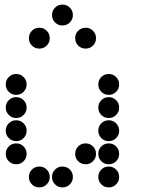

<svg xmlns="http://www.w3.org/2000/svg" viewBox="-20 -815 640 830"><path d="M249 -795Q231 -795 218 -782Q205 -769 205 -751V-749Q205 -731 218 -718Q231 -705 249 -705H251Q269 -705 282 -718Q295 -731 295 -749V-751Q295 -769 282 -782Q269 -795 251 -795ZM149 -695Q131 -695 118 -682Q105 -669 105 -651V-649Q105 -631 118 -618Q131 -605 149 -605H151Q169 -605 182 -618Q195 -631 195 -649V-651Q195 -669 182 -682Q169 -695 151 -695ZM349 -695Q331 -695 318 -682Q305 -669 305 -651V-649Q305 -631 318 -618Q331 -605 349 -605H351Q369 -605 382 -618Q395 -631 395 -649V-651Q395 -669 382 -682Q369 -695 351 -695ZM49 -495Q31 -495 18 -482Q5 -469 5 -451V-449Q5 -431 18 -418Q31 -405 49 -405H51Q69 -405 82 -418Q95 -431 95 -449V-451Q95 -469 82 -482Q69 -495 51 -495ZM449 -495Q431 -495 418 -482Q405 -469 405 -451V-449Q405 -431 418 -418Q431 -405 449 -405H451Q469 -405 482 -418Q495 -431 495 -449V-451Q495 -469 482 -482Q469 -495 451 -495ZM49 -395Q31 -395 18 -382Q5 -369 5 -351V-349Q5 -331 18 -318Q31 -305 49 -305H51Q69 -305 82 -318Q95 -331 95 -349V-351Q95 -369 82 -382Q69 -395 51 -395ZM449 -395Q431 -395 418 -382Q405 -369 405 -351V-349Q405 -331 418 -318Q431 -305 449 -305H451Q469 -305 482 -318Q495 -331 495 -349V-351Q495 -369 482 -382Q469 -395 451 -395ZM49 -295Q31 -295 18 -282Q5 -269 5 -251V-249Q5 -231 18 -218Q31 -205 49 -205H51Q69 -205 82 -218Q95 -231 95 -249V-251Q95 -269 82 -282Q69 -295 51 -295ZM449 -295Q431 -295 418 -282Q405 -269 405 -251V-249Q405 -231 418 -218Q431 -205 449 -205H451Q469 -205 482 -218Q495 -231 495 -249V-251Q495 -269 482 -282Q469 -295 451 -295ZM49 -195Q31 -195 18 -182Q5 -169 5 -151V-149Q5 -131 18 -118Q31 -105 49 -105H51Q69 -105 82 -118Q95 -131 95 -149V-151Q95 -169 82 -182Q69 -195 51 -195ZM349 -195Q331 -195 318 -182Q305 -169 305 -151V-149Q305 -131 318 -118Q331 -105 349 -105H351Q369 -105 382 -118Q395 -131 395 -149V-151Q395 -169 382 -182Q369 -195 351 -195ZM449 -195Q431 -195 418 -182Q405 -169 405 -151V-149Q405 -131 418 -118Q431 -105 449 -105H451Q469 -105 482 -118Q495 -131 495 -149V-151Q495 -169 482 -182Q469 -195 451 -195ZM149 -95Q131 -95 118 -82Q105 -69 105 -51V-49Q105 -31 118 -18Q131 -5 149 -5H151Q169 -5 182 -18Q195 -31 195 -49V-51Q195 -69 182 -82Q169 -95 151 -95ZM249 -95Q231 -95 218 -82Q205 -69 205 -51V-49Q205 -31 218 -18Q231 -5 249 -5H251Q269 -5 282 -18Q295 -31 295 -49V-51Q295 -69 282 -82Q269 -95 251 -95ZM449 -95Q431 -95 418 -82Q405 -69 405 -51V-49Q405 -31 418 -18Q431 -5 449 -5H451Q469 -5 482 -18Q495 -31 495 -49V-51Q495 -69 482 -82Q469 -95 451 -95Z"/></svg>

Font: Doto Rounded Black
Style: Regular
Weight: 900
Monospace: yes
Version: Version 1.000